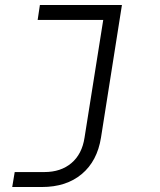

<svg xmlns="http://www.w3.org/2000/svg" viewBox="-20 -570 640 770"><path d="M29 180 39 120H158Q224 120 266.5 84Q309 48 319 -18L394 -490H131L140 -550H469L385 -18Q370 76 308 128Q246 180 148 180Z"/></svg>

Font: JetBrains Mono NL ExtraLight
Style: Italic
Weight: 200
Italic angle: -9°
Monospace: yes
Designer: Philipp Nurullin, Konstantin Bulenkov
Foundry: JetBrains
Version: Version 2.305; ttfautohint (v1.8.4.7-5d5b)